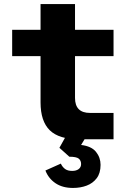

<svg xmlns="http://www.w3.org/2000/svg" viewBox="-20 -687 640 947"><path d="M370 0Q271 0 225.5 -44.5Q180 -89 180 -182V-410H40V-540H180V-667H350V-540H540V-410H350V-204Q350 -130 424 -130H540V0ZM340 240Q288 240 253.5 216.5Q219 193 204 154L280 120Q288 137 301 146.5Q314 156 336 156Q356 156 368 147Q380 138 380 122Q380 105 368.5 95.5Q357 86 322 86L273 42L302 -10H403L380 28Q431 34 453.5 62Q476 90 476 126Q476 167 457 192Q438 217 407.5 228.5Q377 240 340 240Z"/></svg>

Font: Geist Mono Black
Style: Regular
Weight: 900
Monospace: yes
Designer: Basement.studio, Andrés Briganti, Mateo Zaragoza
Foundry: Basement.studio, Vercel, Andrés Briganti, Guido Ferreyra, Mateo Zaragoza
Version: Version 1.500; ttfautohint (v1.8.4.7-5d5b)